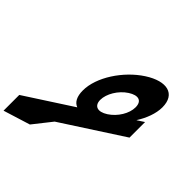

<svg xmlns="http://www.w3.org/2000/svg" viewBox="-594 -1186 1527 1527"><g transform="rotate(-45 169.5 -422.5)"><path d="M558.2 -256C655.3 -106 628.7 15 478.7 15C408.7 15 328.6 -16 263.4 -58H261.4L299 0H124L-207 -511L-362.7 -634L-433 -860H-256L0.5 -464C15.9 -505 58 -528 127 -528C277 -528 461 -406 558.2 -256ZM370.2 -256C324.2 -327 238.8 -377 171.8 -377C105.8 -377 85.2 -327 131.2 -256C176.5 -186 258.9 -136 327.9 -136C399.9 -136 415.5 -186 370.2 -256Z"/></g></svg>

Font: Hussar
Style: BdOpOblSeven
Weight: 700
Foundry: Cannot Into Space Fonts
Version: Version 2.00